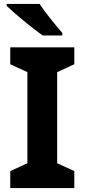

<svg xmlns="http://www.w3.org/2000/svg" viewBox="-20 -954 429 974"><path d="M181 -934H14V-924C52 -887 146 -809 197 -774H296V-787C264 -824 210 -889 181 -934ZM357 0V-86L270 -126V-588L357 -628V-714H32V-628L119 -588V-126L32 -86V0Z"/></svg>

Font: Noto Sans Javanese
Style: Bold
Weight: 700
Designer: Monotype Design Team
Foundry: Monotype Imaging Inc.
Version: Version 2.005